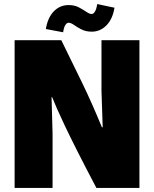

<svg xmlns="http://www.w3.org/2000/svg" viewBox="-20 -926 761 946"><path d="M52 -728H282Q334 -622 383 -521.5Q432 -421 482 -299H486L480 -478V-728H667V0H455Q398 -108 360.5 -182.5Q323 -257 299.5 -306.5Q276 -356 261.5 -389Q247 -422 237 -447H234L239 -267V0H52ZM459 -906 544 -888Q535 -832 504.5 -801Q474 -770 432 -770Q403 -770 381.5 -781Q360 -792 344.5 -803Q329 -814 318 -814Q310 -814 302.5 -803.5Q295 -793 291 -767L206 -783Q215 -839 245 -870Q275 -901 318 -901Q347 -901 368 -890Q389 -879 405 -868Q421 -857 432 -857Q440 -857 447.5 -868.5Q455 -880 459 -906Z"/></svg>

Font: Murecho Black
Style: Regular
Weight: 900
Designer: Neil Summerour
Foundry: Positype
Version: Version 1.010; ttfautohint (v1.8.3)